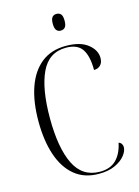

<svg xmlns="http://www.w3.org/2000/svg" viewBox="-135 -983 771 1066"><g transform="rotate(-15 250.5 -449.5)"><path d="M298 10Q215 10 159.5 -35.5Q104 -81 76 -164Q48 -247 48 -359Q48 -470 76.5 -552Q105 -634 161.5 -679Q218 -724 303 -724Q385 -724 428.5 -689.5Q472 -655 472 -610Q472 -583 457.5 -568.5Q443 -554 420 -554Q420 -635 393 -674.5Q366 -714 301 -714Q202 -714 158 -620.5Q114 -527 114 -359Q114 -188 160 -94Q206 0 307 0Q367 0 401 -34.5Q435 -69 447 -129Q459 -125 464 -116Q469 -107 469 -98Q469 -76 449.5 -51Q430 -26 392 -8Q354 10 298 10ZM298 -813Q283 -813 274 -824Q265 -835 265 -861Q265 -888 274 -898.5Q283 -909 298 -909Q315 -909 324 -898.5Q333 -888 333 -861Q333 -835 324 -824Q315 -813 298 -813Z"/></g></svg>

Font: Noto Serif Display Condensed Light
Style: Regular
Weight: 300
Width: 3
Designer: Monotype Design Team
Foundry: Monotype Imaging Inc.
Version: Version 2.009